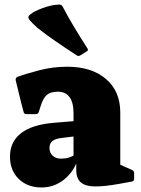

<svg xmlns="http://www.w3.org/2000/svg" viewBox="-20 -810 623 846"><path d="M163 16Q101 16 62.5 -21.5Q24 -59 24 -120Q24 -185 72.5 -223Q121 -261 218 -269L328 -278L324 -211L251 -202Q224 -199 211 -188.5Q198 -178 198 -158Q198 -137 212 -124Q226 -111 248 -111Q268 -111 281 -115Q294 -119 302 -123.5Q310 -128 313 -130L325 -118Q321 -97 308.5 -74Q296 -51 275.5 -30.5Q255 -10 226.5 3Q198 16 163 16ZM304 -311Q304 -358 286.5 -382Q269 -406 235 -406Q219 -406 205 -402Q191 -398 179.5 -384.5Q168 -371 159 -342L151 -317Q148 -307 138 -307H96Q86 -307 84 -317Q74 -353 65.5 -389Q57 -425 49 -457Q48 -466 56 -471Q94 -485 153.5 -500.5Q213 -516 276 -516Q384 -516 447 -462Q510 -408 510 -314V-162H304ZM510 -162V-55L490 -93L562 -61Q571 -57 571 -47V-22Q571 -12 561 -10L506 0Q440 12 398 11.5Q356 11 336 -6.5Q316 -24 316 -61V-104L304 -112V-162ZM334 -566Q326 -561 318 -566Q266 -600 222.5 -630Q179 -660 144 -688Q120 -710 111 -721Q102 -732 106.5 -739Q111 -746 127 -756Q153 -770 183 -779.5Q213 -789 241 -790Q251 -790 256 -781Q280 -735 307.5 -689.5Q335 -644 365 -597Q371 -589 363 -584Z"/></svg>

Font: Hahmlet Black
Style: Regular
Weight: 900
Version: Version 1.002